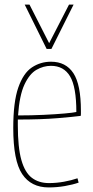

<svg xmlns="http://www.w3.org/2000/svg" viewBox="-20 -810 406 840"><path d="M193 10Q116 10 77 -48.5Q38 -107 38 -250Q38 -364 60 -427Q82 -490 119.5 -515Q157 -540 203 -540Q268 -540 301 -490Q334 -440 334 -325Q334 -321 334 -313.5Q334 -306 333 -303Q303 -299 231.5 -293Q160 -287 58 -287Q58 -281 58 -274.5Q58 -268 58 -262Q58 -165 73.5 -110Q89 -55 119.5 -32Q150 -9 194 -9Q227 -9 260 -15Q293 -21 319 -30L324 -11Q298 -2 263.5 4Q229 10 193 10ZM59 -305Q117 -305 170.5 -307.5Q224 -310 262.5 -313.5Q301 -317 314 -320Q314 -430 286.5 -476Q259 -522 203 -522Q170 -522 139.5 -504.5Q109 -487 87 -440Q65 -393 59 -305ZM302 -790 205 -596H184L88 -790H109L195 -621L282 -790Z"/></svg>

Font: Georama SemiCondensed Thin
Style: Regular
Weight: 100
Width: 4
Designer: Jean-Baptiste Levee
Foundry: Production Type
Version: Version 1.000